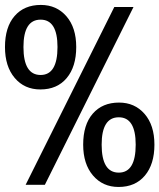

<svg xmlns="http://www.w3.org/2000/svg" viewBox="-20 -742 640 771"><path d="M142.1 -382.8Q78.1 -382.8 39.1 -429Q0 -475.1 0 -553.2Q0 -633.3 38.6 -677.7Q77.1 -722.2 144 -722.2Q207 -722.2 246.6 -676.8Q286.1 -631.3 286.1 -553.2Q286.1 -474.1 247.8 -428.5Q209.5 -382.8 142.1 -382.8ZM143.1 -440.9Q210.9 -440.9 210.9 -553.2Q210.9 -663.1 143.1 -663.1Q74.2 -663.1 74.2 -553.2Q74.2 -440.9 143.1 -440.9ZM516.1 -713.9 160.2 0H83L439 -713.9ZM456.1 8.8Q392.6 8.8 353.3 -37.4Q314 -83.5 314 -161.1Q314 -241.2 352.5 -285.6Q391.1 -330.1 458 -330.1Q521 -330.1 560.5 -284.7Q600.1 -239.3 600.1 -161.1Q600.1 -82.5 561.8 -36.9Q523.4 8.8 456.1 8.8ZM457 -48.8Q524.9 -48.8 524.9 -161.1Q524.9 -271 457 -271Q388.2 -271 388.2 -161.1Q388.2 -48.8 457 -48.8Z"/></svg>

Font: Droid Sans Mono
Style: Regular
Weight: 400
Monospace: yes
Foundry: Ascender Corporation
Version: Version 1.00 build 112